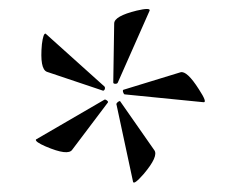

<svg xmlns="http://www.w3.org/2000/svg" viewBox="-20 -708 488 417"><path d="M226 -529 228 -657Q228 -673 277 -685Q307 -692 305 -685L236 -529Q235 -526 230.5 -526Q226 -526 226 -529ZM204 -511 82 -552Q66 -558 71 -612Q74 -636 79 -635L207 -520Q208 -519 208 -516.5Q208 -514 206.5 -512.5Q205 -511 204 -511ZM422 -486 251 -503Q249 -503 247.5 -507.5Q246 -512 248 -513L372 -551Q386 -555 412 -514Q431 -485 422 -486ZM137 -383Q128 -369 79 -390Q56 -400 58 -405L206 -491Q208 -493 212 -490Q216 -487 214 -485ZM269 -313 233 -481Q232 -482 234 -484.5Q236 -487 238.5 -488Q241 -489 241 -488L315 -382Q325 -369 292 -330Q271 -306 269 -313Z"/></svg>

Font: Cormorant SC
Style: Regular
Weight: 400
Designer: Christian Thalmann (Catharsis Fonts)
Version: Version 1.000;PS 002.000;hotconv 1.0.88;makeotf.lib2.5.64775